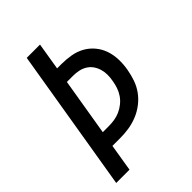

<svg xmlns="http://www.w3.org/2000/svg" viewBox="-215 -832 930 930"><g transform="rotate(-45 250.0 -367.5)"><path d="M21 0 143 -735H234L211 -595H240Q273 -595 305 -589.5Q337 -584 364 -569Q391 -554 411 -530Q431 -506 441 -476.5Q451 -447 452 -414Q453 -381 447 -348Q442 -319 432 -290Q422 -261 404 -236Q386 -211 360.5 -191.5Q335 -172 306 -160.5Q277 -149 247.5 -144.5Q218 -140 189 -140H135L112 0ZM149 -220H189Q209 -220 228.5 -223Q248 -226 266.5 -234Q285 -242 302 -255.5Q319 -269 330.5 -286Q342 -303 348.5 -322Q355 -341 358 -360Q362 -380 362 -400Q362 -420 356.5 -438.5Q351 -457 340.5 -472Q330 -487 314 -497Q298 -507 279 -511Q260 -515 240 -515H198Z"/></g></svg>

Font: Iosevka Curly Medium Oblique
Style: Regular
Weight: 500
Italic angle: -9°
Monospace: yes
Designer: Belleve Invis
Foundry: Belleve Invis
Version: Version 11.1.0; ttfautohint (v1.8.3)